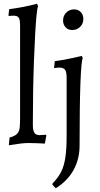

<svg xmlns="http://www.w3.org/2000/svg" viewBox="-20 -762 534 1023"><path d="M27 12 31 -29Q60 -37 71.5 -49.5Q83 -62 85 -83Q87 -104 87 -135V-626Q87 -651 82.5 -662.5Q78 -674 65.5 -677Q53 -680 28 -677L25 -679L29 -713Q66 -718 103 -725Q140 -732 177 -742L183 -729Q179 -722 175 -683.5Q171 -645 167.5 -582.5Q164 -520 161 -441Q158 -362 156.5 -274Q155 -186 155 -98Q155 -68 163 -55Q171 -42 190 -42L225 -44L227 -40L219 3Q203 2 176.5 1Q150 0 130 0Q112 0 84.5 3.5Q57 7 27 12ZM277 241 259 222 261 214Q290 185 306 153Q322 121 328.5 75.5Q335 30 335 -38V-348Q335 -379 326.5 -390.5Q318 -402 295 -402Q287 -402 277.5 -400.5Q268 -399 268 -399L272 -436Q295 -439 320 -443.5Q345 -448 367 -453Q389 -458 402.5 -461Q416 -464 416 -464L421 -452Q413 -438 408.5 -318Q404 -198 404 14Q404 86 371.5 144.5Q339 203 277 241ZM365 -602Q343 -602 329.5 -616.5Q316 -631 316 -653Q316 -678 333 -695Q350 -712 375 -712Q396 -712 410 -698Q424 -684 424 -661Q424 -636 407 -619Q390 -602 365 -602Z"/></svg>

Font: Alegreya
Style: Regular
Weight: 400
Designer: Juan Pablo del Peral
Foundry: Huerta Tipografica
Version: Version 2.009